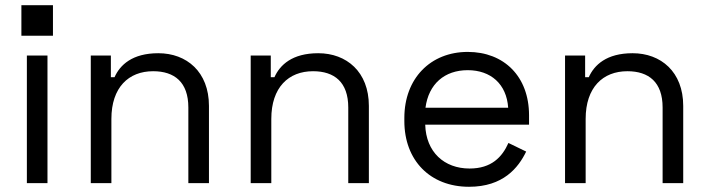

<svg xmlns="http://www.w3.org/2000/svg" viewBox="-20 -702 2716 736"><path d="M83 0H162V-489H83ZM62 -565H183V-682H62Z M328 0H407V-246C407 -367 473 -429 567 -429C649 -429 702 -387 702 -290V0H781V-296C781 -427 695 -498 587 -498C487 -498 440 -453 419 -406H405V-489H328Z M941 0H1020V-246C1020 -367 1086 -429 1180 -429C1262 -429 1315 -387 1315 -290V0H1394V-296C1394 -427 1308 -498 1200 -498C1100 -498 1053 -453 1032 -406H1018V-489H941Z M1778 14C1909 14 1967 -59 1997 -121L1929 -154C1905 -100 1864 -56 1780 -56C1683 -56 1613 -119 1610 -224H2008V-260C2008 -409 1912 -503 1773 -503C1630 -503 1530 -401 1530 -250V-238C1530 -87 1629 14 1778 14ZM1611 -289C1623 -380 1684 -433 1773 -433C1861 -433 1922 -380 1928 -289Z M2146 0H2225V-246C2225 -367 2291 -429 2385 -429C2467 -429 2520 -387 2520 -290V0H2599V-296C2599 -427 2513 -498 2405 -498C2305 -498 2258 -453 2237 -406H2223V-489H2146Z"/></svg>

Font: Meta Space
Style: Regular
Weight: 400
Designer: Meta Pool / Florian Karsten
Foundry: Meta Pool / Florian Karsten
Version: Version 2.000;Glyphs 3.1.1 (3137)